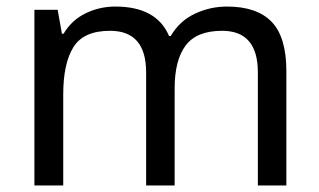

<svg xmlns="http://www.w3.org/2000/svg" viewBox="-20 -566 975 586"><path d="M673 -546Q764 -546 809 -499.5Q854 -453 854 -349V0H767V-345Q767 -472 658 -472Q580 -472 546.5 -427Q513 -382 513 -296V0H426V-345Q426 -472 316 -472Q235 -472 204 -422Q173 -372 173 -278V0H85V-536H156L169 -463H174Q199 -505 241.5 -525.5Q284 -546 332 -546Q458 -546 496 -456H501Q528 -502 574.5 -524Q621 -546 673 -546Z"/></svg>

Font: Noto Sans Lepcha
Style: Regular
Weight: 400
Designer: Monotype Design Team
Foundry: Monotype Imaging Inc.
Version: Version 2.006; ttfautohint (v1.8.4.7-5d5b)